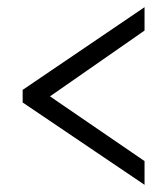

<svg xmlns="http://www.w3.org/2000/svg" viewBox="-20 -625 465 534"><path d="M382 -111 43 -340V-375L382 -605V-540L119 -357L382 -177Z"/></svg>

Font: Noto Serif Bengali ExtraCondensed
Style: Regular
Weight: 400
Width: 2
Designer: Juan Bruce, Universal Thirst, Indian Type Foundry and the Monotype Design Team.
Foundry: Monotype Imaging Inc.
Version: Version 2.003; ttfautohint (v1.8.4.7-5d5b)